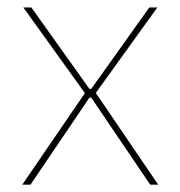

<svg xmlns="http://www.w3.org/2000/svg" viewBox="-20 -506 494 526"><path d="M41 0 215 -254.5V-247.5L44 -485.5H66L225 -262.5H230L389 -485.5H411L240 -248V-255L413.5 0H391.5L230 -238.5H225L63.5 0Z"/></svg>

Font: Anek Bangla Medium Thin
Style: Regular
Weight: 250
Version: Version 1.003